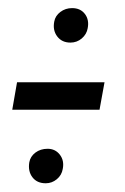

<svg xmlns="http://www.w3.org/2000/svg" viewBox="-20 -470 300 462"><path d="M9.5 -206H219.5L231.5 -272H21ZM90 -29Q105 -29 116.8 -38.8Q128.5 -48.5 131 -63.5Q135 -83.5 124 -97.8Q113 -112 94.5 -112Q77.5 -112 65.2 -102.8Q53 -93.5 50.5 -79.5Q47 -58 58 -43.5Q69 -29 90 -29ZM149.5 -367.5Q165 -367.5 176.8 -377.5Q188.5 -387.5 191 -402Q195 -422.5 184.2 -436.5Q173.5 -450.5 153.5 -450.5Q137.5 -450.5 125.2 -441.2Q113 -432 110.5 -418Q106.5 -397 117.8 -382.2Q129 -367.5 149.5 -367.5Z"/></svg>

Font: Anybody Expanded
Style: Italic
Weight: 400
Width: 7
Italic angle: -10°
Version: Version 1.113;gftools[0.9.25]